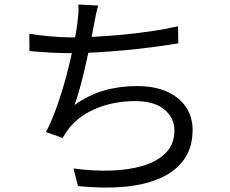

<svg xmlns="http://www.w3.org/2000/svg" viewBox="-20 -808 1040 867"><path d="M423.3 -783Q417.3 -763.4 413 -741.1Q408.7 -718.8 404.8 -699.1Q400.4 -675.1 393.5 -639.6Q386.6 -604.1 377.4 -562.6Q368.3 -521.1 358.3 -478.9Q348.2 -436.8 337.5 -399.2Q326.7 -361.7 316.3 -333.7Q382 -379.9 450.7 -399.6Q519.4 -419.3 597.5 -419.3Q677.7 -419.3 733.8 -394.3Q789.9 -369.2 819.8 -324.7Q849.7 -280.2 849.7 -221.3Q849.7 -143.5 811.9 -89.3Q774.1 -35.1 705.1 -4.1Q636 26.8 541.4 35.4Q446.7 44 332.3 32.2L311.8 -47.3Q398.5 -35.2 480.1 -37.7Q561.7 -40.3 626.4 -59.8Q691.2 -79.3 729.4 -118.4Q767.6 -157.4 767.6 -219.2Q767.6 -275.5 722.3 -313.5Q677.1 -351.5 589.5 -351.5Q500.2 -351.5 421.9 -321.2Q343.5 -290.9 293.6 -231.3Q284.8 -220.1 277.6 -209.3Q270.3 -198.6 262.7 -185L188 -211.8Q216.6 -267.7 240.6 -337.5Q264.6 -407.3 283 -478Q301.4 -548.8 313.3 -608.5Q325.2 -668.3 329.6 -704.7Q332.8 -729.1 334.1 -748.2Q335.4 -767.3 334 -787.6ZM112.4 -655.6Q152 -649 204.5 -644.1Q257 -639.2 302 -639.2Q350 -639.2 408.8 -642.2Q467.6 -645.2 532 -651.2Q596.5 -657.2 660.9 -666.7Q725.2 -676.2 784 -689.2L785.1 -612.3Q732.2 -603.5 669.7 -595.2Q607.1 -586.9 542.1 -581Q477.2 -575.1 415.6 -571.5Q354.1 -567.9 303 -567.9Q251.7 -567.9 204.2 -570.7Q156.6 -573.5 113 -577.5Z"/></svg>

Font: Noto Sans TC Thin
Style: Regular
Weight: 100
Designer: Ryoko NISHIZUKA 西塚涼子 (kana, bopomofo & ideographs); Paul D. Hunt (Latin, Greek & Cyrillic); Sandoll Communications 산돌커뮤니
Foundry: Adobe
Version: Version 2.004-H2;hotconv 1.0.118;makeotfexe 2.5.65603